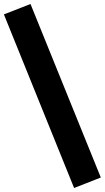

<svg xmlns="http://www.w3.org/2000/svg" viewBox="-28 -825 524 960"><path d="M342.5 115 -8.5 -753 124.5 -805 476 62.5Z"/></svg>

Font: Geologica Cursive
Style: Bold
Weight: 700
Designer: Sindre Bremnes, Frode Helland
Foundry: Monokrom Skriftforlag AS
Version: Version 1.010;gftools[0.9.28]